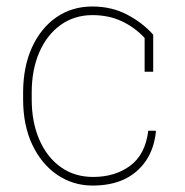

<svg xmlns="http://www.w3.org/2000/svg" viewBox="-20 -558 568 588"><path d="M263.7 10.3Q203.6 10.3 154.8 -22.9Q106.4 -56.2 78.6 -115.5Q50.8 -174.8 50.8 -253.9V-274.4Q50.8 -353 78.1 -413.1Q105.5 -472.7 153.1 -505.4Q200.7 -538.1 262.7 -538.1Q322.3 -538.1 369.9 -512.9Q417.5 -487.8 449.2 -451.7V-338.4H422.9V-441.9Q391.6 -475.1 352.1 -493.4Q312.5 -511.7 263.2 -511.7Q207.5 -511.7 165.5 -481.4Q123.5 -451.2 100.3 -397.7Q77.1 -344.2 77.1 -274.4V-253.9Q77.1 -183.6 100.6 -129.9Q124 -76.2 166.3 -46.1Q208.5 -16.1 265.1 -16.1Q333 -16.1 379.2 -50.8Q425.3 -85.4 434.1 -157.7H456.5L457.5 -154.8Q451.7 -101.1 425.8 -64Q373.5 10.3 263.7 10.3Z"/></svg>

Font: Battambang Thin
Style: Regular
Weight: 100
Designer: Danh Hong
Version: Version 8.002; ttfautohint (v1.8.3)